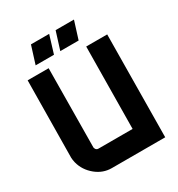

<svg xmlns="http://www.w3.org/2000/svg" viewBox="-202 -1002 1051 1133"><g transform="rotate(-30 324.0 -435.5)"><path d="M227 0Q168 0 120 -39Q70 -80 55 -139Q53 -149 51.5 -157Q50 -165 50 -173L56 -697H199L194 -160L195 -156Q200 -139 216 -139H449L455 -697H598L591 0ZM179 -871H303L266 -750H141ZM347 -871H472L434 -750H309Z"/></g></svg>

Font: Covid19
Style: Regular
Weight: 400
Designer: Peter Wiegel
Foundry: (c) CAT - Ing. Peter Wiegel.  for Rudolf Maass + Partner GmbH
Version: Version 001.000